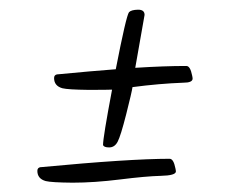

<svg xmlns="http://www.w3.org/2000/svg" viewBox="-20 -382 490 404"><path d="M284.2 -350.6 264.6 -239.3Q325.7 -243.2 372.1 -243.2Q380.4 -243.2 384.3 -223.1Q385.3 -218.8 385.3 -216.3Q384.8 -208 366.2 -208Q314.9 -206.1 258.8 -198.7Q257.3 -188 245.6 -141.8Q233.9 -95.7 227.5 -83.7Q221.2 -71.8 209.7 -71.8Q198.2 -71.8 196.8 -77.1Q196.8 -92.8 215.8 -193.4Q208.5 -192.9 165.5 -192.9Q123 -193.4 111.3 -196.3Q93.8 -201.2 93.8 -217.8Q93.8 -224.6 100.6 -225.6H101.6Q171.9 -232.4 223.6 -236.3Q245.6 -349.1 251.5 -356.4Q256.3 -361.3 270.3 -361.6Q284.2 -361.8 284.2 -350.6ZM350.1 -21Q349.6 -12.7 318.4 -12Q287.1 -11.2 232.7 -4.4Q178.2 2.4 132.8 2.4Q87.9 2 76.2 -1Q58.6 -5.9 58.6 -22.5Q58.6 -29.3 65.4 -30.3H66.4Q252.4 -47.9 336.9 -47.9Q345.2 -47.9 349.1 -27.8Q350.1 -23.4 350.1 -21Z"/></svg>

Font: Kristi
Style: Regular
Weight: 400
Italic angle: -15°
Version: Version 1.004